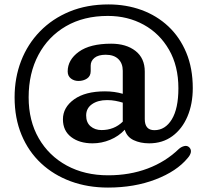

<svg xmlns="http://www.w3.org/2000/svg" viewBox="-20 -711 944 868"><path d="M678 -122.5Q727 -122.5 756.8 -171.5Q786.5 -220.5 786.5 -312Q786.5 -412.5 744.2 -486Q702 -559.5 629.8 -599.2Q557.5 -639 467.5 -639Q358.5 -639 278.2 -592.5Q198 -546 153.8 -463Q109.5 -380 109.5 -271Q109.5 -165 155.2 -85.8Q201 -6.5 282 37.5Q363 81.5 469 81.5Q566 81.5 647.2 51Q728.5 20.5 788.5 -37.5Q799 -47 812.5 -50.5Q826 -54 835.5 -45Q845 -35.5 842.8 -22.8Q840.5 -10 828.5 3.5Q779 63.5 683.2 100.2Q587.5 137 468 137Q377 137 300 108.8Q223 80.5 166 27.5Q109 -25.5 77.5 -101Q46 -176.5 46 -271Q46 -359.5 75.5 -435.8Q105 -512 160.8 -569.2Q216.5 -626.5 294.8 -658.8Q373 -691 470.5 -691Q550.5 -691 619.8 -665.8Q689 -640.5 741 -591.8Q793 -543 822.2 -472.8Q851.5 -402.5 851.5 -312.5Q851.5 -241 827.5 -184.5Q803.5 -128 759.2 -95.5Q715 -63 654.5 -63Q614.5 -63 584 -77.5Q553.5 -92 544 -124.5Q516.5 -95 478 -79Q439.5 -63 398.5 -63Q339 -63 301.8 -91.5Q264.5 -120 264.5 -171.5Q264.5 -225.5 315 -261.8Q365.5 -298 454.5 -298Q497.5 -298 535 -287V-391Q535 -424.5 515 -444Q495 -463.5 458 -463.5Q424.5 -463.5 407.2 -449.5Q390 -435.5 390 -414.5V-389.5Q390 -367 373.5 -356Q357 -345 334.5 -345Q315 -345 300.5 -356.2Q286 -367.5 286 -388Q286 -440.5 336.5 -477Q387 -513.5 482.5 -513.5Q550.5 -513.5 592.5 -480.8Q634.5 -448 634.5 -387.5V-172.5Q634.5 -122.5 678 -122.5ZM369.5 -189Q369.5 -157 389.5 -140Q409.5 -123 439 -123Q496 -123 535 -161V-247Q518.5 -252 501.5 -255.2Q484.5 -258.5 464 -258.5Q422.5 -258.5 396 -240Q369.5 -221.5 369.5 -189Z"/></svg>

Font: Fraunces 9pt SuperSoft
Style: Regular
Weight: 400
Version: Version 1.000;[b76b70a41]